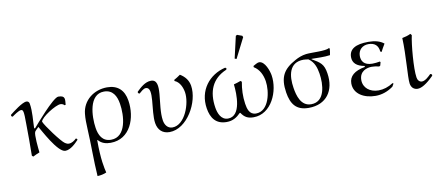

<svg xmlns="http://www.w3.org/2000/svg" viewBox="-83 -1070 3907 1695"><g transform="rotate(-10 1870.5 -223.0)"><path d="M541 -76C523 -59 500 -42 473 -42C461 -42 451 -46 439 -54C407 -74 286 -238 273 -274C279 -312 415 -398 459 -398C473 -398 484 -393 495 -382L504 -385C507 -432 519 -467 452 -467C406 -467 220 -248 202 -227L194 -229C195 -297 206 -378 194 -448C192 -463 183 -473 167 -473C129 -473 41 -403 13 -381V-373L18 -365L26 -363C41 -374 87 -407 107 -407C127 -407 132 -394 132 -280C133 -184 134 -88 132 6L143 16C162 5 183 -2 203 -11C199 -46 185 -174 198 -197C203 -206 224 -225 233 -234C252 -204 363 15 431 15C478 15 525 -32 552 -61L553 -67C549 -70 547 -75 541 -76Z M724 -29H728C758 5 796 15 837 15C1014 15 1081 -168 1056 -325C1041 -420 986 -473 890 -473C771 -473 670 -395 658 -277C653 -234 655 -188 657 -144C665 -1 662 141 672 284C700 283 729 277 753 266C743 223 724 148 724 -29ZM978 -311C996 -203 984 -11 846 -11C768 -11 739 -72 729 -138C713 -243 720 -441 857 -441C936 -441 967 -380 978 -311Z M1624 -358C1616 -407 1588 -444 1543 -471C1524 -458 1506 -445 1485 -434L1488 -424C1533 -406 1554 -353 1561 -311C1577 -211 1512 -24 1398 -24C1355 -24 1331 -60 1325 -99C1302 -241 1392 -463 1282 -463C1229 -463 1184 -420 1151 -388L1150 -379L1157 -371L1164 -369C1180 -382 1204 -407 1226 -407C1304 -407 1236 -200 1254 -88C1264 -26 1303 12 1366 12C1525 12 1648 -210 1624 -358Z M2044 -527 2060 -521 2151 -701 2145 -714 2101 -730 2089 -723ZM2340 -325C2334 -363 2303 -458 2250 -458C2235 -458 2209 -441 2196 -434L2197 -423C2248 -392 2271 -338 2280 -284C2295 -189 2263 -17 2146 -17C2087 -17 2073 -73 2066 -119C2056 -185 2059 -252 2071 -315L2060 -324C2040 -317 2019 -309 1998 -304C2008 -217 2015 -16 1895 -16C1832 -16 1809 -81 1801 -129C1777 -278 1824 -388 1953 -443L1959 -452L1948 -463C1800 -428 1699 -301 1725 -137C1739 -50 1781 12 1878 12C1933 12 1970 -11 2005 -47H2010C2039 -3 2070 12 2120 12C2280 12 2363 -181 2340 -325Z M2886 -469 2880 -474C2845 -453 2723 -463 2672 -457C2634 -452 2601 -439 2571 -422C2459 -361 2418 -294 2440 -153C2457 -48 2501 15 2613 15C2773 15 2853 -100 2828 -257C2815 -343 2784 -361 2711 -404L2713 -407C2766 -407 2825 -403 2878 -411C2882 -429 2885 -449 2886 -469ZM2759 -267C2775 -168 2766 -13 2640 -13C2548 -13 2522 -112 2511 -182C2493 -292 2510 -412 2641 -412C2656 -412 2671 -409 2685 -407C2735 -372 2750 -321 2759 -267Z M3112 -146C3112 -226 3179 -246 3223 -246C3244 -246 3266 -243 3289 -237L3299 -243C3301 -250 3304 -260 3307 -273L3302 -279C3278 -275 3256 -272 3234 -272C3158 -272 3136 -314 3136 -358C3136 -412 3174 -448 3229 -448C3285 -448 3316 -420 3321 -365L3332 -360C3341 -379 3354 -401 3370 -428C3337 -455 3291 -468 3232 -468C3116 -468 3058 -433 3058 -361C3058 -309 3093 -276 3163 -264V-255C3068 -238 3020 -197 3020 -132C3020 -37 3111 13 3213 13C3269 13 3322 -5 3372 -41L3387 -67L3379 -72C3336 -44 3292 -30 3247 -30C3170 -30 3112 -76 3112 -146Z M3736 -83 3730 -91 3720 -93C3702 -75 3668 -41 3638 -41C3613 -41 3599 -63 3596 -85C3583 -165 3602 -379 3620 -460L3609 -473C3586 -461 3559 -454 3533 -449C3540 -293 3519 -100 3527 -43C3532 -7 3555 16 3591 16C3640 16 3705 -45 3735 -75Z"/></g></svg>

Font: Asana Math
Style: Regular
Weight: 400
Version: Version 000.958